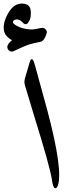

<svg xmlns="http://www.w3.org/2000/svg" viewBox="-174 -1034 428 1055"><path d="M-11 -692Q2 -735 19 -672L86 -428Q173 -100 144 -15Q137 3 128 0Q117 -3 111 -48Q105 -86 80.5 -173.5Q56 -261 14 -396L-36 -562Q-43 -583 -37 -603ZM51 -805Q0 -795 -22 -787Q-44 -779 -99 -753Q-116 -745 -128 -760Q-146 -783 -108 -813Q-140 -831 -149 -854Q-164 -898 -131 -958Q-98 -1019 -46 -1014Q-9 -1011 -5 -975Q-4 -957 -5.5 -944.5Q-7 -932 -11 -924Q-20 -907 -23 -905Q-36 -895 -49 -910Q-63 -926 -78 -927Q-94 -928 -101 -919Q-106 -910 -98 -903Q-62 -874 1 -872Q12 -872 30 -876Q40 -878 47 -879.5Q54 -881 59 -881Q70 -881 78 -871Q85 -862 83 -853Q70 -810 51 -805Z"/></svg>

Font: Amiri
Style: Bold Italic
Weight: 700
Italic angle: 10°
Designer: Khaled Hosny
Version: Version 0.113